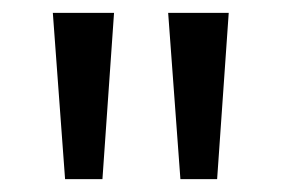

<svg xmlns="http://www.w3.org/2000/svg" viewBox="-20 -734 437 298"><path d="M157 -714H62L81 -456H139ZM335 -714H241L260 -456H317Z"/></svg>

Font: Noto Sans Myanmar UI SemiCondensed
Style: Regular
Weight: 400
Width: 4
Designer: Monotype Design Team
Foundry: Monotype Imaging Inc.
Version: Version 2.103